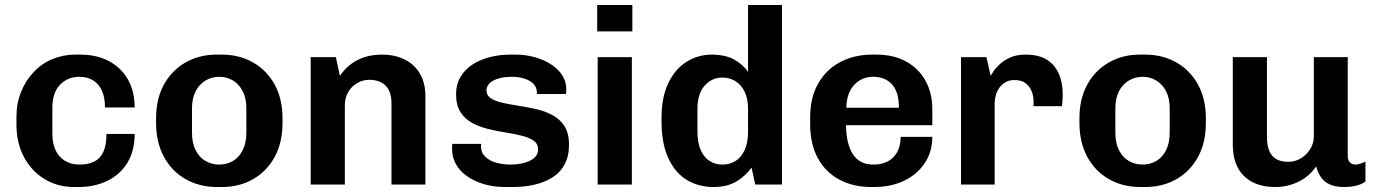

<svg xmlns="http://www.w3.org/2000/svg" viewBox="-20 -740 5525 770"><path d="M276 10Q211 10 158.5 -22Q106 -54 76 -110.5Q46 -167 46 -240V-271Q46 -326 64.5 -371.5Q83 -417 115 -451Q147 -485 190 -503Q233 -521 282 -521H301Q368 -521 417.5 -494.5Q467 -468 493.5 -420.5Q520 -373 520 -309H401Q401 -350 388.5 -377Q376 -404 353 -418Q330 -432 298 -432Q252 -432 221 -400.5Q190 -369 190 -308V-205Q190 -145 219.5 -112.5Q249 -80 299 -80Q334 -80 358 -92Q382 -104 394.5 -131Q407 -158 407 -203H520Q520 -135 491 -87.5Q462 -40 411 -15Q360 10 295 10Z M850 10Q780 10 724.5 -21.5Q669 -53 637.5 -111Q606 -169 606 -247V-265Q606 -344 637.5 -401Q669 -458 724 -489.5Q779 -521 849 -521H869Q940 -521 995 -489.5Q1050 -458 1081.5 -401Q1113 -344 1113 -265V-247Q1113 -168 1081.5 -110.5Q1050 -53 995 -21.5Q940 10 870 10ZM859 -80Q890 -80 914.5 -94.5Q939 -109 953.5 -138Q968 -167 968 -207V-305Q968 -346 953.5 -374Q939 -402 914.5 -417Q890 -432 859 -432Q829 -432 804 -417Q779 -402 764.5 -374Q750 -346 750 -305V-207Q750 -167 764.5 -138Q779 -109 804 -94.5Q829 -80 859 -80Z M1226 0V-511H1327L1343 -436Q1373 -479 1415.5 -500Q1458 -521 1512 -521Q1564 -521 1603.5 -501Q1643 -481 1664.5 -444Q1686 -407 1686 -354V0H1550V-325Q1550 -374 1526 -397Q1502 -420 1461 -420Q1435 -420 1412 -406.5Q1389 -393 1376 -370Q1363 -347 1363 -318V0Z M2006 10Q1958 10 1919 -2Q1880 -14 1851.5 -34.5Q1823 -55 1808 -82.5Q1793 -110 1793 -142Q1793 -148 1793 -152Q1793 -156 1794 -163H1910Q1909 -160 1909 -157.5Q1909 -155 1909 -153Q1909 -128 1926 -111.5Q1943 -95 1970 -87.5Q1997 -80 2028 -80Q2053 -80 2078.5 -86Q2104 -92 2121 -105.5Q2138 -119 2138 -140Q2138 -163 2120.5 -175.5Q2103 -188 2073.5 -195.5Q2044 -203 2009 -208.5Q1974 -214 1938.5 -222.5Q1903 -231 1873.5 -247Q1844 -263 1826.5 -290.5Q1809 -318 1809 -363Q1809 -401 1826.5 -431Q1844 -461 1874.5 -481Q1905 -501 1944.5 -511Q1984 -521 2027 -521H2047Q2087 -521 2123.5 -511Q2160 -501 2189 -482.5Q2218 -464 2234.5 -438.5Q2251 -413 2251 -383Q2251 -378 2250.5 -371.5Q2250 -365 2249 -363H2133V-371Q2133 -382 2127.5 -392.5Q2122 -403 2109.5 -412Q2097 -421 2077.5 -426.5Q2058 -432 2031 -432Q2007 -432 1988 -427.5Q1969 -423 1956 -415.5Q1943 -408 1937 -398Q1931 -388 1931 -378Q1931 -357 1949 -345.5Q1967 -334 1996.5 -327.5Q2026 -321 2061.5 -315.5Q2097 -310 2132 -302Q2167 -294 2197 -277.5Q2227 -261 2244.5 -233Q2262 -205 2262 -160Q2262 -113 2244 -80Q2226 -47 2194 -27.5Q2162 -8 2122 1Q2082 10 2038 10Z M2377 0V-511H2514V0ZM2375 -614V-720H2516V-614Z M2842 10Q2782 10 2735 -18Q2688 -46 2660.5 -105Q2633 -164 2633 -255V-266Q2633 -351 2660.5 -407.5Q2688 -464 2734 -492.5Q2780 -521 2834 -521Q2888 -521 2924.5 -501Q2961 -481 2980 -451V-720H3116V0H3009L2994 -68Q2970 -34 2933 -12Q2896 10 2842 10ZM2877 -80Q2906 -80 2929 -94Q2952 -108 2966 -137.5Q2980 -167 2980 -213V-302Q2980 -344 2966.5 -372Q2953 -400 2929.5 -414.5Q2906 -429 2877 -429Q2835 -429 2806 -396.5Q2777 -364 2777 -302V-213Q2777 -167 2790.5 -137.5Q2804 -108 2826.5 -94Q2849 -80 2877 -80Z M3474 10Q3402 10 3346.5 -19.5Q3291 -49 3260 -105.5Q3229 -162 3229 -243V-268Q3229 -349 3261.5 -405.5Q3294 -462 3350.5 -491.5Q3407 -521 3479 -521H3495Q3563 -521 3613.5 -493.5Q3664 -466 3691.5 -416.5Q3719 -367 3719 -301V-238H3373Q3373 -190 3385 -154Q3397 -118 3421 -99Q3445 -80 3484 -80Q3516 -80 3540 -92.5Q3564 -105 3578 -130Q3592 -155 3592 -191H3719Q3719 -132 3689 -86.5Q3659 -41 3606.5 -15.5Q3554 10 3485 10ZM3374 -308H3585Q3585 -371 3557.5 -401.5Q3530 -432 3482 -432Q3437 -432 3406.5 -400.5Q3376 -369 3374 -308Z M3834 0V-511H3936L3953 -436Q3955 -440 3963.5 -453Q3972 -466 3989 -482Q4006 -498 4031.5 -509.5Q4057 -521 4093 -521Q4145 -521 4177.5 -501Q4210 -481 4226 -445Q4242 -409 4242 -361Q4242 -350 4241 -337Q4240 -324 4239 -314H4125V-335Q4125 -354 4117.5 -373.5Q4110 -393 4093.5 -406Q4077 -419 4048 -419Q4027 -419 4012 -410Q3997 -401 3987.5 -387.5Q3978 -374 3973.5 -357.5Q3969 -341 3969 -327V0Z M4553 10Q4483 10 4427.5 -21.5Q4372 -53 4340.5 -111Q4309 -169 4309 -247V-265Q4309 -344 4340.5 -401Q4372 -458 4427 -489.5Q4482 -521 4552 -521H4572Q4643 -521 4698 -489.5Q4753 -458 4784.5 -401Q4816 -344 4816 -265V-247Q4816 -168 4784.5 -110.5Q4753 -53 4698 -21.5Q4643 10 4573 10ZM4562 -80Q4593 -80 4617.5 -94.5Q4642 -109 4656.5 -138Q4671 -167 4671 -207V-305Q4671 -346 4656.5 -374Q4642 -402 4617.5 -417Q4593 -432 4562 -432Q4532 -432 4507 -417Q4482 -402 4467.5 -374Q4453 -346 4453 -305V-207Q4453 -167 4467.5 -138Q4482 -109 4507 -94.5Q4532 -80 4562 -80Z M5094 10Q5015 10 4969.5 -33.5Q4924 -77 4924 -161V-511H5061V-191Q5061 -139 5082.5 -115Q5104 -91 5146 -91Q5174 -91 5197 -105Q5220 -119 5234.5 -142Q5249 -165 5249 -193V-511H5385V-115Q5385 -96 5394.5 -88Q5404 -80 5415 -80Q5425 -80 5435.5 -83.5Q5446 -87 5456 -92V-12Q5443 -2 5421.5 4Q5400 10 5370 10Q5335 10 5311.5 -1Q5288 -12 5276 -31.5Q5264 -51 5258 -73Q5233 -34 5189 -12Q5145 10 5094 10Z"/></svg>

Font: Chivo SemiBold
Style: Regular
Weight: 600
Designer: Hector Gatti
Foundry: Omnibus-Type
Version: Version 2.002